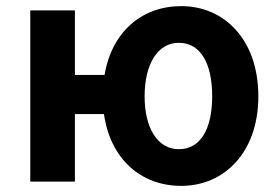

<svg xmlns="http://www.w3.org/2000/svg" viewBox="-20 -594 908 628"><path d="M565 -106C496 -106 453 -174 453 -279C453 -385 496 -454 565 -454C637 -454 674 -385 674 -279C674 -174 637 -106 565 -106ZM225 -349V-560H79V0H225V-221H320C341 -74 441 14 573 14C712 14 825 -94 825 -279C825 -466 712 -574 573 -574C445 -574 346 -491 322 -349Z"/></svg>

Font: Noto Sans T Chinese Bold
Style: Bold
Weight: 700
Designer: Ryoko NISHIZUKA (kana & ideographs); Paul D. Hunt (Latin, Greek & Cyrillic); Wenlong ZHANG (bopomofo); Sandoll Communica
Foundry: Adobe Systems Incorporated
Version: Version 1.000;PS 1;hotconv 1.0.78;makeotf.lib2.5.61930